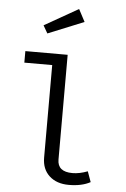

<svg xmlns="http://www.w3.org/2000/svg" viewBox="-65 -1055 730 1112"><g transform="rotate(5 300.0 -499.0)"><path d="M306 -130Q306 -59 393 -59Q434 -59 481 -77L503 -16Q453 11 378 11Q307 11 264.5 -28Q222 -67 222 -134V-672H60V-739H306ZM387 -937 178 -852 152 -897 349 -1009Z"/></g></svg>

Font: FiraDG Mono
Style: Regular
Weight: 400
Designer: Carrois Corporate & Edenspiekermann AG
Foundry: Carrois Corporate GbR & Edenspiekermann AG
Version: Version 3.206